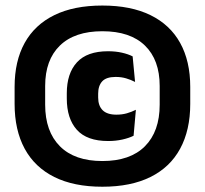

<svg xmlns="http://www.w3.org/2000/svg" viewBox="-20 -674 758 710"><path d="M358.5 16.5Q253 16.5 180.8 -19.5Q108.5 -55.5 71.2 -124.2Q34 -193 34 -290V-352.5Q34 -448 71.2 -515.2Q108.5 -582.5 180.8 -618Q253 -653.5 358.5 -653.5Q464 -653.5 536.5 -618Q609 -582.5 646.2 -515.2Q683.5 -448 683.5 -352.5V-290Q683.5 -193 646.2 -124.2Q609 -55.5 536.5 -19.5Q464 16.5 358.5 16.5ZM380 -152.5Q301.5 -152.5 264.2 -194Q227 -235.5 227 -310V-329Q227 -402.5 264.5 -443.5Q302 -484.5 379.5 -484.5Q407.5 -484.5 430.8 -479.2Q454 -474 470.5 -465.5L479.5 -371Q464 -379 446.5 -384.2Q429 -389.5 407.5 -389.5Q373 -389.5 358 -373.2Q343 -357 343 -327.5V-313.5Q343 -283 359.5 -266.5Q376 -250 410.5 -250Q431.5 -250 449 -255Q466.5 -260 482.5 -268L474 -172Q457 -163.5 432.5 -158Q408 -152.5 380 -152.5ZM358.5 -78.5Q461.5 -78.5 516 -133.2Q570.5 -188 570.5 -287V-356Q570.5 -452.5 516 -505.5Q461.5 -558.5 358.5 -558.5Q256 -558.5 201.5 -505.5Q147 -452.5 147 -356V-287Q147 -188 201.5 -133.2Q256 -78.5 358.5 -78.5Z"/></svg>

Font: Anek Telugu Medium ExtraBold
Style: Regular
Weight: 800
Version: Version 1.003